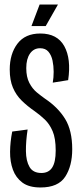

<svg xmlns="http://www.w3.org/2000/svg" viewBox="-20 -818 357 848"><path d="M159 10Q108 10 79 -11.5Q50 -33 37 -68.5Q24 -104 24.5 -148Q25 -192 34 -237L102 -246Q94 -194 94.5 -150.5Q95 -107 110.5 -80.5Q126 -54 163 -54Q195 -54 210.5 -78Q226 -102 226 -153Q226 -207 212.5 -238.5Q199 -270 178 -290Q157 -310 133 -327Q101 -349 76 -373.5Q51 -398 37 -431Q23 -464 23 -511Q23 -580 57 -625Q91 -670 158 -670Q233 -670 264 -614Q295 -558 281 -464L213 -453Q217 -475 217 -501Q217 -527 212 -550.5Q207 -574 194 -589.5Q181 -605 157 -605Q129 -605 112.5 -581.5Q96 -558 96 -517Q96 -478 109.5 -452Q123 -426 142.5 -410Q162 -394 179 -382Q236 -344 267.5 -293Q299 -242 299 -159Q299 -85 268 -37.5Q237 10 159 10ZM182 -703H119L155 -798H236Z"/></svg>

Font: Bricolage Grotesque 96pt Condensed Light
Style: Regular
Weight: 300
Width: 3
Designer: Mathieu Triay
Foundry: Atelier Triay
Version: Version 1.001; ttfautohint (v1.8.4.7-5d5b);gftools[0.9.33.de